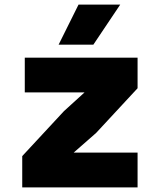

<svg xmlns="http://www.w3.org/2000/svg" viewBox="-20 -809 690 829"><path d="M76 0V-135L256 -329L345 -410H194H87V-560H574V-428L395 -235L298 -150H454H574V0ZM233 -616 319 -789H499L383 -616Z"/></svg>

Font: Azeret Mono ExtraBold
Style: Regular
Weight: 800
Designer: Martin Vácha
Foundry: Displaay
Version: Version 1.002